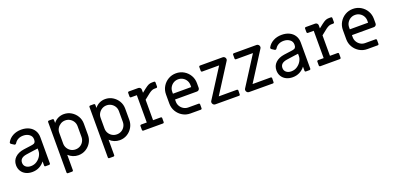

<svg xmlns="http://www.w3.org/2000/svg" viewBox="3 -1499 5348 2610"><g transform="rotate(-20 2677.5 -194.0)"><path d="M226 13Q174 13 133.5 -7Q93 -27 70 -64Q47 -101 47 -149Q47 -216 93 -260Q139 -304 220 -316Q241 -319 264 -322Q287 -325 309.5 -328Q332 -331 349 -334Q375 -338 386.5 -351.5Q398 -365 398 -391V-398Q398 -442 362 -468.5Q326 -495 275 -495Q232 -495 200.5 -478Q169 -461 151 -431Q143 -418 131 -418Q124 -418 118 -423L81 -447Q72 -455 72 -464Q72 -468 75 -474Q103 -524 156 -552.5Q209 -581 277 -581Q340 -581 387.5 -558Q435 -535 461.5 -492.5Q488 -450 488 -393V-16Q488 -9 483 -4.5Q478 0 471 0H421Q404 0 404 -16V-75Q372 -33 326.5 -10Q281 13 226 13ZM235 -69Q283 -69 320.5 -94Q358 -119 379.5 -156Q401 -193 401 -229V-263Q374 -260 346.5 -256Q319 -252 290 -248Q261 -244 229 -239Q135 -224 135 -153Q135 -115 162.5 -92Q190 -69 235 -69Z M674 193Q667 193 662.5 188.5Q658 184 658 177V-552Q658 -559 662.5 -563.5Q667 -568 674 -568H727Q734 -568 738.5 -563.5Q743 -559 743 -552V-508Q771 -544 810 -562.5Q849 -581 893 -581Q952 -581 1000.5 -551.5Q1049 -522 1078 -473.5Q1107 -425 1107 -365V-203Q1107 -144 1078.5 -95Q1050 -46 1001.5 -16.5Q953 13 893 13Q853 13 816 -2Q779 -17 750 -45V177Q750 184 745.5 188.5Q741 193 734 193ZM883 -75Q920 -75 950 -92.5Q980 -110 997.5 -140.5Q1015 -171 1015 -207V-362Q1015 -399 997.5 -428.5Q980 -458 950 -476Q920 -494 883 -494Q846 -494 816 -476Q786 -458 768 -428.5Q750 -399 750 -362V-207Q750 -171 768 -140.5Q786 -110 816 -92.5Q846 -75 883 -75Z M1272 193Q1265 193 1260.5 188.5Q1256 184 1256 177V-552Q1256 -559 1260.5 -563.5Q1265 -568 1272 -568H1325Q1332 -568 1336.5 -563.5Q1341 -559 1341 -552V-508Q1369 -544 1408 -562.5Q1447 -581 1491 -581Q1550 -581 1598.5 -551.5Q1647 -522 1676 -473.5Q1705 -425 1705 -365V-203Q1705 -144 1676.5 -95Q1648 -46 1599.5 -16.5Q1551 13 1491 13Q1451 13 1414 -2Q1377 -17 1348 -45V177Q1348 184 1343.5 188.5Q1339 193 1332 193ZM1481 -75Q1518 -75 1548 -92.5Q1578 -110 1595.5 -140.5Q1613 -171 1613 -207V-362Q1613 -399 1595.5 -428.5Q1578 -458 1548 -476Q1518 -494 1481 -494Q1444 -494 1414 -476Q1384 -458 1366 -428.5Q1348 -399 1348 -362V-207Q1348 -171 1366 -140.5Q1384 -110 1414 -92.5Q1444 -75 1481 -75Z M1836 0Q1829 0 1824 -4.5Q1819 -9 1819 -16V-72Q1819 -79 1824 -83.5Q1829 -88 1836 -88H1916V-483H1832Q1825 -483 1820.5 -488Q1816 -493 1816 -500V-552Q1816 -559 1820.5 -563.5Q1825 -568 1832 -568H1967Q1983 -568 1994.5 -557Q2006 -546 2006 -530V-485L2062 -529Q2097 -556 2119 -565.5Q2141 -575 2168 -575H2198Q2206 -575 2210 -570Q2214 -565 2214 -558V-500Q2214 -493 2209.5 -488.5Q2205 -484 2198 -484H2175Q2159 -484 2145 -480Q2131 -476 2112.5 -465Q2094 -454 2065 -430L2007 -384V-88H2118Q2125 -88 2129.5 -83.5Q2134 -79 2134 -72V-16Q2134 -9 2129.5 -4.5Q2125 0 2118 0Z M2516 0Q2454 0 2403 -30.5Q2352 -61 2322 -112Q2292 -163 2292 -225V-356Q2292 -419 2322 -470Q2352 -521 2403 -551Q2454 -581 2516 -581Q2578 -581 2629 -551Q2680 -521 2710 -470Q2740 -419 2740 -356V-289Q2740 -273 2729 -261.5Q2718 -250 2702 -250H2384V-219Q2384 -183 2402 -153Q2420 -123 2450 -105Q2480 -87 2516 -87H2666Q2673 -87 2677.5 -82.5Q2682 -78 2682 -71V-16Q2682 -9 2677.5 -4.5Q2673 0 2666 0ZM2384 -334H2648V-362Q2648 -399 2630.5 -429Q2613 -459 2583 -476.5Q2553 -494 2516 -494Q2480 -494 2450 -476.5Q2420 -459 2402 -429Q2384 -399 2384 -362Z M2874 -1Q2857 -1 2845.5 -14.5Q2834 -28 2834 -44Q2834 -55 2840 -64L3106 -481H2861Q2854 -481 2849.5 -485.5Q2845 -490 2845 -497V-552Q2845 -559 2849.5 -563.5Q2854 -568 2861 -568H3190Q3207 -568 3218.5 -555Q3230 -542 3230 -526Q3230 -521 3228.5 -516Q3227 -511 3224 -506L2957 -87H3218Q3225 -87 3230 -82.5Q3235 -78 3235 -71L3234 -16Q3234 0 3218 0Z M3363 -1Q3346 -1 3334.5 -14.5Q3323 -28 3323 -44Q3323 -55 3329 -64L3595 -481H3350Q3343 -481 3338.5 -485.5Q3334 -490 3334 -497V-552Q3334 -559 3338.5 -563.5Q3343 -568 3350 -568H3679Q3696 -568 3707.5 -555Q3719 -542 3719 -526Q3719 -521 3717.5 -516Q3716 -511 3713 -506L3446 -87H3707Q3714 -87 3719 -82.5Q3724 -78 3724 -71L3723 -16Q3723 0 3707 0Z M3993 13Q3941 13 3900.5 -7Q3860 -27 3837 -64Q3814 -101 3814 -149Q3814 -216 3860 -260Q3906 -304 3987 -316Q4008 -319 4031 -322Q4054 -325 4076.5 -328Q4099 -331 4116 -334Q4142 -338 4153.5 -351.5Q4165 -365 4165 -391V-398Q4165 -442 4129 -468.5Q4093 -495 4042 -495Q3999 -495 3967.5 -478Q3936 -461 3918 -431Q3910 -418 3898 -418Q3891 -418 3885 -423L3848 -447Q3839 -455 3839 -464Q3839 -468 3842 -474Q3870 -524 3923 -552.5Q3976 -581 4044 -581Q4107 -581 4154.5 -558Q4202 -535 4228.5 -492.5Q4255 -450 4255 -393V-16Q4255 -9 4250 -4.5Q4245 0 4238 0H4188Q4171 0 4171 -16V-75Q4139 -33 4093.5 -10Q4048 13 3993 13ZM4002 -69Q4050 -69 4087.5 -94Q4125 -119 4146.5 -156Q4168 -193 4168 -229V-263Q4141 -260 4113.5 -256Q4086 -252 4057 -248Q4028 -244 3996 -239Q3902 -224 3902 -153Q3902 -115 3929.5 -92Q3957 -69 4002 -69Z M4395 0Q4388 0 4383 -4.5Q4378 -9 4378 -16V-72Q4378 -79 4383 -83.5Q4388 -88 4395 -88H4475V-483H4391Q4384 -483 4379.5 -488Q4375 -493 4375 -500V-552Q4375 -559 4379.5 -563.5Q4384 -568 4391 -568H4526Q4542 -568 4553.5 -557Q4565 -546 4565 -530V-485L4621 -529Q4656 -556 4678 -565.5Q4700 -575 4727 -575H4757Q4765 -575 4769 -570Q4773 -565 4773 -558V-500Q4773 -493 4768.5 -488.5Q4764 -484 4757 -484H4734Q4718 -484 4704 -480Q4690 -476 4671.5 -465Q4653 -454 4624 -430L4566 -384V-88H4677Q4684 -88 4688.5 -83.5Q4693 -79 4693 -72V-16Q4693 -9 4688.5 -4.5Q4684 0 4677 0Z M5075 0Q5013 0 4962 -30.5Q4911 -61 4881 -112Q4851 -163 4851 -225V-356Q4851 -419 4881 -470Q4911 -521 4962 -551Q5013 -581 5075 -581Q5137 -581 5188 -551Q5239 -521 5269 -470Q5299 -419 5299 -356V-289Q5299 -273 5288 -261.5Q5277 -250 5261 -250H4943V-219Q4943 -183 4961 -153Q4979 -123 5009 -105Q5039 -87 5075 -87H5225Q5232 -87 5236.5 -82.5Q5241 -78 5241 -71V-16Q5241 -9 5236.5 -4.5Q5232 0 5225 0ZM4943 -334H5207V-362Q5207 -399 5189.5 -429Q5172 -459 5142 -476.5Q5112 -494 5075 -494Q5039 -494 5009 -476.5Q4979 -459 4961 -429Q4943 -399 4943 -362Z"/></g></svg>

Font: Miriam Libre Medium
Style: Regular
Weight: 500
Version: Version 2.000